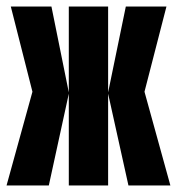

<svg xmlns="http://www.w3.org/2000/svg" viewBox="-20 -566 540 586"><path d="M129 0 190 -280V0H310V-280L372 0H500L421 -286L488 -546H364L310 -284V-546H190V-284L137 -546H13L79 -286L0 0Z"/></svg>

Font: Noto Sans Mono UI Condensed
Style: Bold
Weight: 700
Width: 3
Designer: Monotype Design team
Foundry: Monotype Imaging Inc.
Version: 1.000